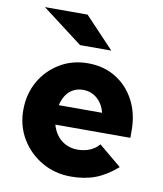

<svg xmlns="http://www.w3.org/2000/svg" viewBox="-84 -816 761 895"><g transform="rotate(10 296.0 -368.5)"><path d="M312 10Q236 10 174.5 -25.5Q113 -61 76.5 -121.5Q40 -182 40 -257Q40 -333 74 -393Q108 -453 167 -488.5Q226 -524 300 -524Q375 -524 432 -489Q489 -454 521.5 -392.5Q554 -331 554 -251V-216H199Q207 -187 224 -165Q241 -143 266 -131Q291 -119 320 -119Q352 -119 378.5 -130Q405 -141 422 -162L529 -73Q479 -29 428 -9.5Q377 10 312 10ZM199 -308H404Q397 -336 382 -356Q367 -376 346 -387Q325 -398 299 -398Q274 -398 253.5 -387.5Q233 -377 219.5 -357Q206 -337 199 -308ZM248 -601 56 -747H258L396 -601Z"/></g></svg>

Font: Red Hat Text VF
Style: Regular
Weight: 300
Designer: Pentagram, MCKL
Foundry: Pentagram, MCKL
Version: Version 1.023